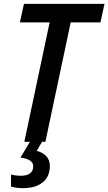

<svg xmlns="http://www.w3.org/2000/svg" viewBox="-20 -734 561 994"><path d="M237 -618H83L104 -714H521L500 -618H346L215 0H106ZM37 232V170Q63 176 87 176Q119 176 135.5 163.5Q152 151 152 127Q152 90 86 82L135 0H198L170 47Q201 55 219.5 74.5Q238 94 238 126Q238 180 201 210Q164 240 99 240Q64 240 37 232Z"/></svg>

Font: Noto Sans UI NarrowMedium
Style: Italic
Weight: 500
Width: 4
Italic angle: -12°
Designer: Monotype Design Team
Foundry: Monotype Imaging Inc.
Version: Version 1.001